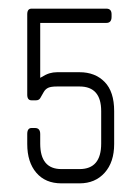

<svg xmlns="http://www.w3.org/2000/svg" viewBox="-20 -424 324 444"><path d="M164 0H122Q85 0 64 -24.5Q43 -49 43 -91V-114Q43 -128 53 -128H61Q73 -128 73 -114V-92Q73 -33 122 -33H164Q214 -33 214 -92V-167Q214 -224 164 -224H112Q98 -224 91.5 -221Q85 -218 81 -211Q79 -207 77 -204Q75 -201 73 -197Q70 -192 63 -192H53Q43 -192 43 -205V-391Q43 -404 53 -404H226Q238 -404 238 -391V-385Q238 -371 226 -371H73V-244Q86 -252 94.5 -254.5Q103 -257 112 -257H164Q200 -257 222 -234.5Q244 -212 244 -167V-91Q244 -49 222 -24.5Q200 0 164 0Z"/></svg>

Font: Chathura
Style: Regular
Weight: 400
Designer: Appaji Ambarisha Darbha
Foundry: Aditya Fonts
Version: Version 1.001 2016